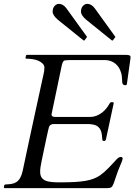

<svg xmlns="http://www.w3.org/2000/svg" viewBox="-20 -972 704 992"><path d="M613.8 -151.9Q613.8 -146 601.6 -118.2Q589.4 -90.3 581.1 -64.5Q572.8 -38.6 567.4 -24.4Q562 -10.3 555.7 -5.1Q549.3 0 535.6 0H3.4Q0 0 0 -3.9L2.4 -15.6Q4.4 -19.5 14.4 -19.5Q24.4 -19.5 38.8 -21.7Q53.2 -23.9 64.5 -31.2Q88.4 -46.9 97.2 -89.4Q118.2 -187.5 134 -262Q149.9 -336.4 161.9 -391.1Q173.8 -445.8 181.9 -482.9Q189.9 -520 195.3 -544.4Q200.7 -568.8 203.6 -582.3Q206.5 -595.7 208 -603Q209.5 -613.3 209.5 -623.8Q209.5 -634.3 200 -643.8Q190.4 -653.3 175.8 -659.2Q150.4 -668.9 114.7 -668.9Q111.8 -668.9 111.8 -672.9L114.3 -684.6Q115.2 -688.5 119.1 -688.5H629.9Q641.1 -688.5 647.7 -686.3Q654.3 -684.1 654.3 -678.5Q654.3 -672.9 654.1 -669.9Q653.8 -667 651.9 -654.8Q649.9 -641.6 635.7 -538.6Q634.8 -531.7 627.9 -531.7Q614.3 -531.7 612.3 -543Q610.8 -550.3 610.8 -559.8Q610.8 -569.3 609.1 -581.8Q607.4 -594.2 600.6 -610.1Q593.8 -626 582.5 -637.2Q558.1 -661.6 520.5 -661.6H341.3Q314.5 -661.6 309.6 -657.7Q303.2 -652.8 298.3 -629.9L247.1 -385.7Q246.1 -381.8 246.1 -379.9Q246.1 -367.7 266.6 -367.7H445.8Q477.5 -367.7 507.8 -390.6Q530.8 -408.7 546.4 -437.5Q549.8 -443.8 554.7 -443.8H563Q567.4 -443.8 567.4 -440.4Q567.4 -437 567.1 -437Q566.9 -437 566.9 -436L527.8 -253.9Q525.9 -243.7 518.1 -243.7Q512.7 -243.7 511 -245.4Q509.3 -247.1 508.3 -253.4Q507.3 -259.8 507.1 -268.1Q506.8 -276.4 503.9 -288.3Q501 -300.3 494.4 -309.1Q487.8 -317.9 478.5 -322.8Q461.9 -331.1 430.7 -331.1H254.4Q250.5 -331.1 243.2 -327.6Q235.8 -324.2 232.9 -314.9Q230 -305.7 228.3 -296.6Q226.6 -287.6 220.7 -262.2Q214.8 -236.8 207.5 -199.7Q200.2 -162.6 194.8 -138.7Q187.5 -105.5 187.5 -85.2Q187.5 -64.9 195.6 -54Q203.6 -43 217.8 -37.6Q238.3 -29.8 286.6 -29.8Q335 -29.8 366.9 -31.7Q398.9 -33.7 422.9 -37.8Q446.8 -42 464.6 -49.1Q482.4 -56.2 497.6 -66.4Q518.1 -81.1 541.5 -105Q564.9 -128.9 570.3 -135.5Q575.7 -142.1 581.1 -147.5Q593.8 -161.1 603.8 -161.1Q613.8 -161.1 613.8 -151.9ZM563.5 -764.2Q561.5 -762.2 560.1 -762.2Q558.6 -762.2 556.6 -764.2L425.3 -870.1Q398.4 -893.1 398.4 -911.6Q398.4 -930.2 408.4 -941.2Q418.5 -952.1 430.7 -952.1Q452.6 -952.1 470.2 -928.2L574.2 -784.2Q576.2 -782.2 576.2 -781.2Q576.2 -780.3 574.2 -778.3ZM417 -764.2Q415 -762.2 413.6 -762.2Q412.1 -762.2 410.2 -764.2L278.8 -870.1Q252 -893.1 252 -911.6Q252 -930.2 262 -941.2Q272 -952.1 284.2 -952.1Q306.2 -952.1 323.7 -928.2L427.7 -784.2Q429.7 -782.2 429.7 -781.2Q429.7 -780.3 427.7 -778.3Z"/></svg>

Font: Cardo-Italic
Style: Italic
Weight: 400
Italic angle: -12°
Designer: David J. Perry
Foundry: David J. Perry
Version: Version 0.991